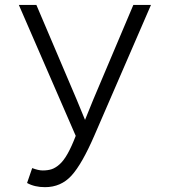

<svg xmlns="http://www.w3.org/2000/svg" viewBox="-20 -753 695 786"><path d="M57.1 -732.9H128.9L293.9 -345.2L328.1 -262.2L361.8 -345.2L525.9 -732.9H598.1L367.2 -200.2Q315.9 -81.5 272.7 -34.2Q229.5 13.2 164.1 13.2Q121.6 13.2 90.8 -3.9L111.8 -64.9Q137.2 -55.2 154.8 -55.2Q175.8 -55.2 191.4 -60.3Q207 -65.4 223.9 -80.3Q240.7 -95.2 256.8 -123.8Q272.9 -152.3 290 -196.8Z"/></svg>

Font: Kreadon
Style: Regular
Weight: 400
Designer: kohakuno
Foundry: StudioGnu
Version: Version 1.000;Glyphs 3.1.2 (3151)